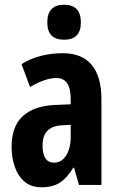

<svg xmlns="http://www.w3.org/2000/svg" viewBox="-20 -782 504 812"><path d="M246 -557Q326 -557 367.5 -508Q409 -459 409 -362V0H314L293 -73H290Q265 -31 234.5 -10.5Q204 10 156 10Q111 10 83 -14.5Q55 -39 42 -78Q29 -117 29 -161Q29 -247 76 -290.5Q123 -334 211 -338L279 -341V-363Q279 -452 219 -452Q171 -452 107 -414L71 -511Q146 -557 246 -557ZM242 -252Q160 -248 160 -167Q160 -94 209 -94Q240 -94 259.5 -124Q279 -154 279 -204V-254ZM251 -762Q322 -762 322 -687Q322 -614 251 -614Q180 -614 180 -687Q180 -762 251 -762Z"/></svg>

Font: Noto Sans ExtraCondensed
Style: Bold
Weight: 700
Width: 2
Designer: Monotype Design Team
Foundry: Monotype Imaging Inc.
Version: Version 2.013; ttfautohint (v1.8.4.7-5d5b)